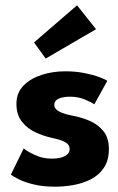

<svg xmlns="http://www.w3.org/2000/svg" viewBox="-20 -691 444 723"><path d="M225.6 -422.5Q265.4 -422.5 298.7 -415.7Q332.1 -408.9 354.7 -400.4Q377.4 -391.9 384.1 -386.6L335.1 -298.1Q325.6 -305.4 299.9 -316.1Q274.3 -326.9 242.7 -326.9Q218 -326.9 201.2 -319.5Q184.4 -312.1 184.4 -296.3Q184.4 -280.7 203 -271Q221.6 -261.3 256.4 -254.7Q287 -249.1 317.7 -235.9Q348.4 -222.7 369.2 -197.5Q390 -172.2 390 -130.1Q390 -87.2 371.4 -59.5Q352.8 -31.7 322.6 -16.2Q292.4 -0.6 256.9 5.7Q221.4 12 188 12Q141.4 12 106.8 3.5Q72.2 -5 50.8 -15.9Q29.4 -26.7 20.9 -33.4L69.2 -132.1Q82.2 -121 111.7 -107.3Q141.1 -93.6 174.4 -93.6Q206.7 -93.6 224.5 -103.3Q242.3 -113.1 242.3 -129.4Q242.3 -141.7 233.8 -149.6Q225.3 -157.4 209.4 -162.8Q193.6 -168.1 171.6 -172.8Q145.1 -178.7 114.8 -192.2Q84.6 -205.8 63.2 -231.9Q41.9 -257.9 41.9 -300.4Q41.9 -341 68 -368.1Q94.1 -395.1 136.1 -408.8Q178.1 -422.5 225.6 -422.5ZM152.1 -470.6 108.1 -531.2 270.1 -671 341.6 -581Z"/></svg>

Font: League Spartan Extralight
Style: Regular
Weight: 200
Foundry: The League of Moveable Type
Version: Version 2.300; ttfautohint (v1.8.3)